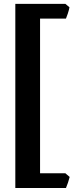

<svg xmlns="http://www.w3.org/2000/svg" viewBox="-20 -801 387 985"><path d="M337.4 106.9Q335.4 116.2 328.9 135.7Q322.3 155.3 318.4 163.6H58.6V-781.2H315.4L336.4 -763.7Q334.5 -751.5 327.9 -731.4Q321.3 -711.4 318.4 -705.6H185.5V87.9H315.4Z"/></svg>

Font: Gentium Book Plus
Style: Bold
Weight: 700
Designer: Victor Gaultney, Annie Olsen, Iska Routamaa, Becca Hirsbrunner
Foundry: SIL International
Version: Version 6.101